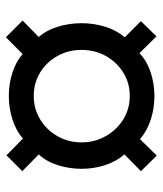

<svg xmlns="http://www.w3.org/2000/svg" viewBox="30 -666 554 654"><g transform="rotate(-90 307.0 -339.0)"><path d="M104 -82 51 -136 108 -192Q84 -220 71.5 -258Q59 -296 59 -338Q59 -379 71 -418Q83 -457 108 -484L51 -540L105 -594L162 -538Q188 -561 227 -573.5Q266 -586 307 -586Q349 -586 387 -573.5Q425 -561 450 -539L507 -596L564 -539L508 -484Q531 -458 543 -419Q555 -380 555 -338Q555 -297 543 -258Q531 -219 507 -191L562 -136L510 -83L453 -141Q427 -116 388 -103Q349 -90 307 -90Q265 -90 226.5 -102.5Q188 -115 160 -139ZM307 -174Q352 -174 387.5 -196.5Q423 -219 443.5 -256Q464 -293 464 -338Q464 -383 443.5 -420Q423 -457 387.5 -479Q352 -501 307 -501Q263 -501 227 -479Q191 -457 170 -420Q149 -383 149 -338Q149 -293 170.5 -255.5Q192 -218 227.5 -196Q263 -174 307 -174Z"/></g></svg>

Font: Chivo Medium SemiBold
Style: Regular
Weight: 600
Version: Version 2.002